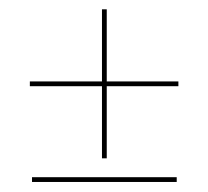

<svg xmlns="http://www.w3.org/2000/svg" viewBox="-20 -516 436 402"><path d="M193.5 -184.5V-335.5H42.5V-345.5H193.5V-496.5H203.5V-345.5H353.5V-335.5H203.5V-184.5ZM47 -135V-145H350V-135Z"/></svg>

Font: Imbue 100pt Medium
Style: Regular
Weight: 500
Designer: Tyler Finck
Foundry: Etcetera Type Company
Version: Version 1.102; ttfautohint (v1.8.3)